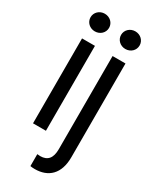

<svg xmlns="http://www.w3.org/2000/svg" viewBox="-237 -791 867 1069"><g transform="rotate(30 196.5 -257.0)"><path d="M56.6 0H139.6V-545.9H56.6ZM38.6 -671.9C38.6 -640.1 64.9 -615.2 98.1 -615.2C131.8 -615.2 157.7 -640.1 157.7 -671.9C157.7 -703.6 131.8 -728.5 98.1 -728.5C64.9 -728.5 38.6 -703.6 38.6 -671.9ZM163.1 213.4C171.4 214.8 178.7 215.8 191.9 215.8C278.3 215.8 335.9 164.6 335.9 57.1V-545.9H252.9V53.2C252.9 109.9 230 138.2 182.1 138.2C176.3 138.2 169.9 137.7 163.1 136.7ZM234.9 -671.9C234.9 -640.1 261.2 -615.2 294.4 -615.2C328.1 -615.2 354 -640.1 354 -671.9C354 -703.6 328.1 -728.5 294.4 -728.5C261.2 -728.5 234.9 -703.6 234.9 -671.9Z"/></g></svg>

Font: Guggenheim Sans Display
Style: Regular
Weight: 400
Designer: Modified by Tom Baber under direction of Pentagram Design 2023
Foundry: rsms
Version: Version 1.001;Glyphs 3.1.2 (3151)